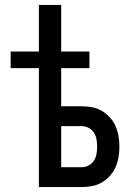

<svg xmlns="http://www.w3.org/2000/svg" viewBox="-20 -755 540 775"><path d="M137 0V-480H23V-547H137V-735H227V-547H341V-480H227V-326H309Q331 -326 352 -322Q373 -318 391 -307.5Q409 -297 423.5 -281Q438 -265 446.5 -245.5Q455 -226 458.5 -205Q462 -184 462 -163Q462 -142 458.5 -121Q455 -100 446.5 -80.5Q438 -61 423.5 -45Q409 -29 391 -18.5Q373 -8 352 -4Q331 0 309 0ZM309 -80Q324 -80 337.5 -87Q351 -94 359 -106.5Q367 -119 369.5 -133.5Q372 -148 372 -163Q372 -178 369.5 -192.5Q367 -207 359 -219.5Q351 -232 337.5 -239Q324 -246 309 -246H227V-80Z"/></svg>

Font: Iosevka Fixed Medium
Style: Regular
Weight: 500
Monospace: yes
Designer: Belleve Invis
Foundry: Belleve Invis
Version: Version 32.3.0